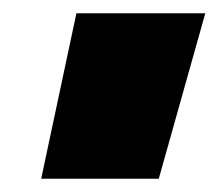

<svg xmlns="http://www.w3.org/2000/svg" viewBox="-20 -664 329 289"><path d="M42 -395 95 -644H289L219 -395Z"/></svg>

Font: Kanit Black
Style: Italic
Weight: 900
Italic angle: -12°
Designer: Katatrad Team
Foundry: CadsonDemak
Version: Version 2.000; ttfautohint (v1.8.3)